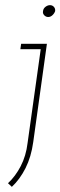

<svg xmlns="http://www.w3.org/2000/svg" viewBox="-20 -545 234 745"><path d="M62 -375 59 -354H138L87 10Q81 60 60.5 99.5Q40 139 11 166L26 180Q57 151 79 107.5Q101 64 109 6L162 -375ZM147 -502Q145 -493 151.5 -486Q158 -479 167 -479Q176 -479 183.5 -486Q191 -493 194 -502Q195 -512 189 -518.5Q183 -525 174 -525Q165 -525 156.5 -518.5Q148 -512 147 -502Z"/></svg>

Font: Josefin Slab ExtraLight
Style: Italic
Weight: 250
Italic angle: -12°
Designer: Santiago Orozco
Foundry: Typemade
Version: Version 2.100